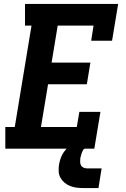

<svg xmlns="http://www.w3.org/2000/svg" viewBox="-20 -755 640 975"><path d="M7 0V-110H55L140 -625H107V-735H580L549 -548H443L455 -625H273L242 -437H439L421 -327H224L188 -110H370L383 -187H490L459 0ZM480 200H405Q387 200 369.5 198Q352 196 336 189.5Q320 183 307.5 172.5Q295 162 287 147.5Q279 133 278 115Q277 97 280 79Q283 63 288.5 47.5Q294 32 303.5 18Q313 4 326.5 -7.5Q340 -19 355.5 -26Q371 -33 387 -36Q403 -39 419 -39L413 0Q406 0 402 7Q398 14 395.5 20.5Q393 27 391.5 34Q390 41 388 47Q387 57 387 66.5Q387 76 391 84Q395 92 403.5 96Q412 100 421 100H496Z"/></svg>

Font: Iosevka Slab XBdExObl
Style: Regular
Weight: 800
Width: 7
Italic angle: -9°
Monospace: yes
Designer: Belleve Invis
Foundry: Belleve Invis
Version: Version 11.1.0; ttfautohint (v1.8.3)